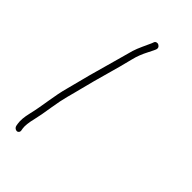

<svg xmlns="http://www.w3.org/2000/svg" viewBox="-219 -722 837 837"><g transform="rotate(45 199.5 -303.5)"><path d="M75.7 34 73.8 23C71.4 8.3 73.9 -14.2 81.3 -44.4C86 -63.4 91.4 -92.5 97.4 -131.8C107.6 -198.2 119.5 -229.8 132 -282C150.8 -360.1 180 -452.9 197.8 -528.1C203.2 -550.8 212.3 -574.4 225.2 -599C229.8 -607.7 233.8 -615.7 237.2 -623L241.6 -633C244.7 -642.2 241.8 -649.2 233.1 -654C224.8 -658.5 215.4 -654.7 212.9 -649L208.8 -638C200.6 -619.2 180.2 -578.3 173.5 -554.9C155.5 -492.5 143.5 -443.7 124.7 -379.2C111.4 -333.7 100.9 -286.3 88 -240C69.4 -173.1 65.9 -113.4 49.5 -45.2C42.8 -17.4 40.9 5.3 43.8 23L45.7 34C47 41.9 55.2 49 63.2 49C71.1 49 77 41.9 75.7 34Z"/></g></svg>

Font: MewTooHand
Style: CondLta
Weight: 400
Designer: Mew Too, Robert Jablonski
Version: Version 0.77